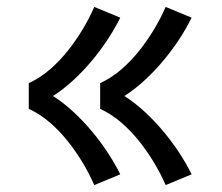

<svg xmlns="http://www.w3.org/2000/svg" viewBox="-20 -617 640 554"><path d="M458 -83Q443 -117 424 -148.5Q405 -180 382 -209Q359 -238 331 -262.5Q303 -287 269 -303V-377Q303 -393 331 -417.5Q359 -442 382 -471Q405 -500 424 -531.5Q443 -563 458 -597L533 -566Q516 -532 495 -500.5Q474 -469 450 -440.5Q426 -412 398 -386Q370 -360 339 -340Q370 -320 398 -294Q426 -268 450 -239.5Q474 -211 495 -179.5Q516 -148 533 -114ZM252 -83Q237 -117 218 -148.5Q199 -180 176 -209Q153 -238 125 -262.5Q97 -287 63 -303V-377Q97 -393 125 -417.5Q153 -442 176 -471Q199 -500 218 -531.5Q237 -563 252 -597L327 -566Q310 -532 289 -500.5Q268 -469 244 -440.5Q220 -412 192 -386Q164 -360 133 -340Q164 -320 192 -294Q220 -268 244 -239.5Q268 -211 289 -179.5Q310 -148 327 -114Z"/></svg>

Font: Iosevka Slab Extended
Style: Regular
Weight: 400
Width: 7
Monospace: yes
Designer: Belleve Invis
Foundry: Belleve Invis
Version: Version 11.1.1; ttfautohint (v1.8.3)